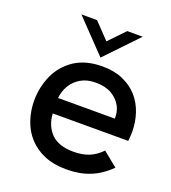

<svg xmlns="http://www.w3.org/2000/svg" viewBox="-130 -794 800 899"><g transform="rotate(20 270.0 -344.0)"><path d="M304.5 9H300Q239 9 193 -10.5Q145.5 -30.5 114 -65.5Q82.5 -100 67 -146.5Q51.5 -192.5 51.5 -243.5Q51.5 -309 78 -369Q105 -429 161.5 -466.5Q217.5 -502 296 -502H300.5Q357.5 -502 400.5 -483Q445 -463.5 474.5 -430.5Q504 -397 518.5 -353Q533 -309.5 533 -260.5Q533 -239.5 530 -215.5H154Q157 -156 194.5 -117Q232.5 -80 305 -80Q351 -80 383.5 -93.5Q416.5 -107 444 -136L516.5 -77Q470.5 -31.5 419.5 -11.5Q368.5 9 304.5 9ZM435.5 -292V-299Q435.5 -329 421.5 -355H421Q405.5 -383.5 374 -401.8Q342.5 -420 294.5 -420Q251.5 -420 221 -402.2Q190.5 -384.5 173.2 -355.5Q156 -326.5 152.5 -292ZM274.5 -537.5 121.5 -697H199.5L274.5 -618.5L350 -697H427Z"/></g></svg>

Font: Acari Sans Neue SemiBold
Style: Regular
Weight: 600
Designer: Alfredo Marco Pradil (font), Cristiano Sobral (main changes)
Foundry: Hanken Design Co. (font), Cristiano Sobral (main changes)
Version: Version 2.459;March 19, 2022;FontCreator 14.0.0.2808 64-bit;